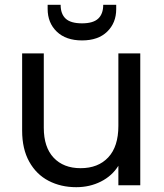

<svg xmlns="http://www.w3.org/2000/svg" viewBox="-20 -770 680 798"><path d="M563 -548V0H472V-81Q446 -39 399.5 -15.5Q353 8 297 8Q233 8 182 -18.5Q131 -45 101.5 -98Q72 -151 72 -227V-548H162V-239Q162 -158 203 -114.5Q244 -71 315 -71Q388 -71 430 -116Q472 -161 472 -247V-548ZM463 -732Q463 -675 425.5 -638.5Q388 -602 321 -602Q254 -602 216 -638.5Q178 -675 178 -733V-750H232Q232 -712 253 -692.5Q274 -673 321 -673Q367 -673 388 -692.5Q409 -712 409 -750H463Z"/></svg>

Font: MSTAGE
Style: Regular
Weight: 400
Designer: Ninad Kale (Devanagari), Jonny Pinhorn (Latin)
Foundry: Indian Type Foundry
Version: 4.004